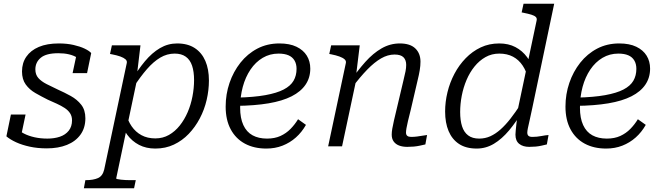

<svg xmlns="http://www.w3.org/2000/svg" viewBox="-20 -778 3511 1021"><path d="M229 11Q180 11 138.5 2Q97 -7 65.5 -21.5Q34 -36 14 -53L38 -169H116L88 -36Q73 -44 67 -53.5Q61 -63 62 -74.5Q63 -86 67 -98Q82 -81 107 -68Q132 -55 164 -48Q196 -41 232 -41Q269 -41 298.5 -51Q328 -61 345.5 -83Q363 -105 363 -138Q363 -160 352.5 -176Q342 -192 323.5 -204Q305 -216 282 -226.5Q259 -237 234 -248Q200 -265 168.5 -283Q137 -301 117 -328.5Q97 -356 97 -398Q97 -443 120 -476.5Q143 -510 186.5 -528.5Q230 -547 293 -547Q336 -547 371 -539Q406 -531 430 -519.5Q454 -508 465 -496L443 -389H366L388 -492Q396 -491 404 -484.5Q412 -478 416.5 -467.5Q421 -457 420 -444Q408 -460 390 -471.5Q372 -483 347 -489Q322 -495 290 -495Q226 -495 197 -471Q168 -447 168 -409Q168 -381 184 -363Q200 -345 227.5 -331Q255 -317 287 -302Q323 -286 356.5 -267.5Q390 -249 412 -221Q434 -193 434 -149Q434 -98 408 -62Q382 -26 336 -7.5Q290 11 229 11Z M426 223 434 180H437Q476 180 501 169Q526 158 534 124L654 -442Q657 -454 647.5 -462.5Q638 -471 620 -477.5Q602 -484 576 -489L565 -491L575 -537H727L708 -378L714 -380L598 170Q597 173 604.5 174.5Q612 176 624 177.5Q636 179 649.5 179.5Q663 180 676 180H702L693 223ZM617 -141 649 -179Q659 -137 680 -106.5Q701 -76 732.5 -59Q764 -42 806 -42Q846 -42 878.5 -60.5Q911 -79 936 -110.5Q961 -142 978 -181.5Q995 -221 1003.5 -265.5Q1012 -310 1012 -352Q1012 -397 1001.5 -428.5Q991 -460 968 -476.5Q945 -493 909 -493Q868 -493 832 -471.5Q796 -450 761.5 -410.5Q727 -371 690 -314L677 -346Q713 -407 750.5 -452Q788 -497 830.5 -522Q873 -547 922 -547Q978 -547 1015.5 -522.5Q1053 -498 1072 -454Q1091 -410 1091 -350Q1091 -299 1079 -247Q1067 -195 1042.5 -148.5Q1018 -102 983.5 -66Q949 -30 904.5 -9Q860 12 806 12Q757 12 719.5 -7.5Q682 -27 656.5 -61.5Q631 -96 617 -141Z M1396 12Q1331 12 1282.5 -14Q1234 -40 1207 -90Q1180 -140 1180 -211Q1180 -277 1200.5 -337Q1221 -397 1258.5 -444.5Q1296 -492 1348.5 -519.5Q1401 -547 1466 -547Q1520 -547 1556.5 -529.5Q1593 -512 1611.5 -482Q1630 -452 1630 -413Q1630 -365 1605 -328Q1580 -291 1531 -266Q1482 -241 1408 -228.5Q1334 -216 1236 -215L1242 -259Q1330 -261 1391 -272Q1452 -283 1488.5 -302Q1525 -321 1541 -348.5Q1557 -376 1557 -412Q1557 -438 1546 -456.5Q1535 -475 1514 -484Q1493 -493 1461 -493Q1415 -493 1377 -470.5Q1339 -448 1312 -408Q1285 -368 1271 -316Q1257 -264 1257 -205Q1257 -150 1274 -113Q1291 -76 1323 -58.5Q1355 -41 1400 -41Q1441 -41 1471.5 -55Q1502 -69 1525 -92.5Q1548 -116 1565 -144L1607 -114Q1585 -75 1553.5 -47Q1522 -19 1482.5 -3.5Q1443 12 1396 12Z M1725 0H1799L1878 -371L1874 -381L1893 -537H1741L1731 -491L1742 -489Q1767 -484 1785 -477.5Q1803 -471 1812.5 -462.5Q1822 -454 1819 -442ZM2164 -193 2201 -352Q2208 -380 2212 -404.5Q2216 -429 2216 -450Q2216 -494 2188.5 -520.5Q2161 -547 2106 -547Q2055 -547 2009.5 -521Q1964 -495 1922.5 -448.5Q1881 -402 1840 -342L1853 -313Q1895 -369 1933 -408Q1971 -447 2006.5 -467.5Q2042 -488 2078 -488Q2111 -488 2125.5 -473.5Q2140 -459 2140 -433Q2140 -417 2136.5 -399Q2133 -381 2126 -353L2091 -205Q2081 -164 2075 -137.5Q2069 -111 2066 -93.5Q2063 -76 2063 -62Q2063 -40 2073.5 -25.5Q2084 -11 2102.5 -4Q2121 3 2146 3Q2163 3 2180 1.5Q2197 0 2213 -3.5Q2229 -7 2242 -10L2251 -60Q2241 -59 2227 -56.5Q2213 -54 2197.5 -52Q2182 -50 2166 -50Q2153 -50 2146 -55.5Q2139 -61 2139 -73Q2139 -82 2141.5 -96.5Q2144 -111 2149.5 -134.5Q2155 -158 2164 -193Z M2515 12Q2458 12 2421 -12.5Q2384 -37 2365.5 -81Q2347 -125 2347 -185Q2347 -236 2359.5 -287.5Q2372 -339 2396.5 -385.5Q2421 -432 2456.5 -468.5Q2492 -505 2536.5 -526Q2581 -547 2635 -547Q2684 -547 2721 -527.5Q2758 -508 2783 -474Q2808 -440 2822 -395L2790 -356Q2780 -398 2759.5 -429Q2739 -460 2708 -476.5Q2677 -493 2635 -493Q2595 -493 2562 -474.5Q2529 -456 2503.5 -424.5Q2478 -393 2461 -353Q2444 -313 2435.5 -269Q2427 -225 2427 -182Q2427 -138 2437 -106.5Q2447 -75 2469.5 -58Q2492 -41 2528 -41Q2560 -41 2587.5 -53.5Q2615 -66 2641.5 -89.5Q2668 -113 2694.5 -147Q2721 -181 2749 -224L2762 -192Q2726 -131 2687.5 -85Q2649 -39 2606.5 -13.5Q2564 12 2515 12ZM2794 3Q2761 3 2741 -13Q2721 -29 2721 -62Q2721 -70 2722.5 -84.5Q2724 -99 2726 -118Q2728 -137 2731 -158L2726 -160L2833 -666Q2837 -680 2829.5 -687.5Q2822 -695 2805.5 -700Q2789 -705 2764 -710L2754 -712L2764 -758H2927L2810 -201Q2802 -162 2796 -136.5Q2790 -111 2787 -96Q2784 -81 2784 -73Q2784 -61 2790.5 -55.5Q2797 -50 2811 -50Q2835 -50 2858 -54.5Q2881 -59 2897 -60L2888 -10Q2875 -7 2860 -3.5Q2845 0 2828.5 1.5Q2812 3 2794 3Z M3203 12Q3138 12 3089.5 -14Q3041 -40 3014 -90Q2987 -140 2987 -211Q2987 -277 3007.5 -337Q3028 -397 3065.5 -444.5Q3103 -492 3155.5 -519.5Q3208 -547 3273 -547Q3327 -547 3363.5 -529.5Q3400 -512 3418.5 -482Q3437 -452 3437 -413Q3437 -365 3412 -328Q3387 -291 3338 -266Q3289 -241 3215 -228.5Q3141 -216 3043 -215L3049 -259Q3137 -261 3198 -272Q3259 -283 3295.5 -302Q3332 -321 3348 -348.5Q3364 -376 3364 -412Q3364 -438 3353 -456.5Q3342 -475 3321 -484Q3300 -493 3268 -493Q3222 -493 3184 -470.5Q3146 -448 3119 -408Q3092 -368 3078 -316Q3064 -264 3064 -205Q3064 -150 3081 -113Q3098 -76 3130 -58.5Q3162 -41 3207 -41Q3248 -41 3278.5 -55Q3309 -69 3332 -92.5Q3355 -116 3372 -144L3414 -114Q3392 -75 3360.5 -47Q3329 -19 3289.5 -3.5Q3250 12 3203 12Z"/></svg>

Font: Roboto Serif Light
Style: Italic
Weight: 300
Italic angle: -10°
Version: Version 1.007